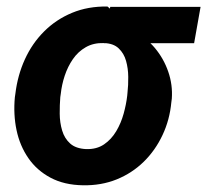

<svg xmlns="http://www.w3.org/2000/svg" viewBox="-20 -549 626 580"><path d="M24.9 -255.4 26.4 -265.6Q33.2 -321.8 55.2 -369.9Q77.1 -418 113.3 -454.1Q149.4 -490.2 197.8 -510.3Q246.1 -530.3 304.7 -529.3Q319.3 -517.6 329.8 -503.4Q340.3 -489.3 352.3 -476.1Q364.3 -462.9 382.8 -454.1Q420.9 -436 447.8 -404.1Q474.6 -372.1 488.3 -332.3Q502 -292.5 499 -251L497.6 -240.2Q492.7 -187 470.9 -140.9Q449.2 -94.7 414.1 -60.3Q378.9 -25.9 332.5 -7.1Q286.1 11.7 230.5 10.7Q173.8 9.8 132.6 -12.2Q91.3 -34.2 65.7 -71.3Q40 -108.4 30 -155.8Q20 -203.1 24.9 -255.4ZM163.6 -265.6 162.1 -255.4Q160.2 -231.9 160.4 -205.3Q160.6 -178.7 167.7 -154.8Q174.8 -130.9 191.9 -115.5Q209 -100.1 240.2 -98.6Q272 -97.7 294.2 -112.8Q316.4 -127.9 331.1 -152.6Q345.7 -177.2 353.5 -205.6Q361.3 -233.9 364.3 -259.8L365.2 -270Q367.7 -291.5 367.4 -316.9Q367.2 -342.3 360.8 -365Q354.5 -387.7 338.6 -402.8Q322.8 -418 293.9 -418.9Q262.7 -419.9 239.3 -406.5Q215.8 -393.1 200.2 -370.4Q184.6 -347.7 175.5 -320.3Q166.5 -293 163.6 -265.6ZM585.9 -528.3 566.4 -418.5H293.5L313 -528.3Z"/></svg>

Font: Roboto
Style: Bold Italic
Weight: 700
Italic angle: -12°
Designer: Christian Robertson
Foundry: Google
Version: Version 3.0